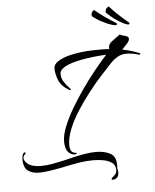

<svg xmlns="http://www.w3.org/2000/svg" viewBox="-61 -871 830 1028"><g transform="rotate(-5 354.5 -357.0)"><path d="M656 -715Q648 -716 631 -724.5Q614 -733 597 -745Q580 -756 569.5 -765.5Q559 -775 549 -784Q545 -786 544.5 -789Q544 -792 543 -794L544 -798Q546 -812 558 -818Q563 -822 566 -816Q573 -808 585.5 -795Q598 -782 604 -777Q614 -767 632.5 -751Q651 -735 660 -727Q666 -725 665 -720V-719Q664 -714 656 -715ZM590 -717Q582 -717 564 -723Q546 -729 527 -739Q509 -747 497 -755Q485 -763 474 -771Q470 -773 469 -775.5Q468 -778 467 -780V-784Q467 -798 478 -805Q483 -810 486 -805Q494 -798 508.5 -787Q523 -776 530 -771Q541 -763 561.5 -749.5Q582 -736 592 -730Q598 -728 598 -723V-722Q598 -717 590 -717ZM313 -46Q291 -49 279.5 -61Q268 -73 264.5 -89.5Q261 -106 261 -120Q261 -154 278.5 -198.5Q296 -243 325 -292.5Q354 -342 389 -392Q424 -442 460 -486.5Q496 -531 526 -564Q453 -560 394 -549Q335 -538 302 -520Q290 -513 282 -504Q274 -495 274 -484Q274 -459 286.5 -439.5Q299 -420 319 -400Q322 -397 322 -394Q322 -392 319 -392Q316 -392 310 -395Q272 -417 258 -450.5Q244 -484 244 -515Q244 -539 276 -557Q308 -575 362 -584.5Q416 -594 481 -594Q497 -594 513.5 -594Q530 -594 546 -592Q545 -594 545 -597Q545 -600 545 -602Q545 -619 565 -634Q576 -643 588 -651Q600 -659 607 -665Q620 -659 637.5 -655Q655 -651 655 -638Q655 -627 641 -612Q637 -607 625.5 -595.5Q614 -584 614 -584Q643 -578 665.5 -571Q688 -564 707 -556Q709 -558 709 -553Q709 -552 707 -550Q705 -548 700 -549Q686 -554 667 -557Q648 -560 634 -560Q608 -560 586.5 -547.5Q565 -535 551 -520Q526 -494 491.5 -456Q457 -418 421.5 -372.5Q386 -327 355.5 -279.5Q325 -232 306 -185.5Q287 -139 287 -99Q287 -81 293.5 -68.5Q300 -56 322 -54Q324 -54 324 -52Q324 -51 319.5 -48.5Q315 -46 313 -46ZM504 106Q492 106 500 96Q510 86 518 79Q526 72 526 55Q526 30 509 17Q492 4 465.5 -1.5Q439 -7 409 -7Q370 -7 335.5 -1.5Q301 4 288 7Q269 11 236.5 17.5Q204 24 170.5 29Q137 34 113 34Q78 34 53.5 16.5Q29 -1 31 -52Q32 -59 33.5 -66.5Q35 -74 42 -80Q42 -80 42.5 -80.5Q43 -81 44 -81Q47 -81 50 -79Q53 -77 48 -72Q37 -62 37 -50Q37 -41 43 -33Q57 -14 79.5 -7.5Q102 -1 127 -1Q159 -1 190 -7Q221 -13 240 -17Q252 -19 272 -24.5Q292 -30 316 -35Q342 -41 371 -45.5Q400 -50 427 -50Q470 -50 501.5 -34Q533 -18 533 28Q533 32 533 36.5Q533 41 532 46Q534 52 535 58.5Q536 65 536 71Q536 81 532 89.5Q528 98 517 103Q510 106 504 106Z"/></g></svg>

Font: The Nautigal
Style: Regular
Weight: 400
Designer: Robert E. Leuschke
Foundry: Robert E. Leuschke
Version: Version 1.100; ttfautohint (v1.8.3)